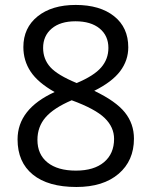

<svg xmlns="http://www.w3.org/2000/svg" viewBox="-20 -744 612 774"><path d="M285.2 -724.1Q382.8 -724.1 439.9 -678.7Q497.1 -633.3 497.1 -553.2Q497.1 -500.5 464.4 -457Q431.6 -413.6 359.9 -377.9Q446.8 -336.4 483.4 -290.8Q520 -245.1 520 -185.1Q520 -96.2 458 -43.2Q396 9.8 288.1 9.8Q173.8 9.8 112.3 -40.3Q50.8 -90.3 50.8 -182.1Q50.8 -304.7 200.2 -373Q132.8 -411.1 103.5 -455.3Q74.2 -499.5 74.2 -554.2Q74.2 -631.8 131.6 -678Q189 -724.1 285.2 -724.1ZM130.9 -180.2Q130.9 -121.6 171.6 -88.9Q212.4 -56.2 286.1 -56.2Q358.9 -56.2 399.4 -90.3Q439.9 -124.5 439.9 -184.1Q439.9 -231.4 401.9 -268.3Q363.8 -305.2 269 -339.8Q196.3 -308.6 163.6 -270.8Q130.9 -232.9 130.9 -180.2ZM284.2 -658.2Q223.1 -658.2 188.5 -628.9Q153.8 -599.6 153.8 -550.8Q153.8 -505.9 182.6 -473.6Q211.4 -441.4 289.1 -409.2Q358.9 -438.5 387.9 -472.2Q417 -505.9 417 -550.8Q417 -600.1 381.6 -629.2Q346.2 -658.2 284.2 -658.2Z"/></svg>

Font: f02075841
Style: Regular
Weight: 400
Foundry: Ascender Corporation
Version: Version 1.10